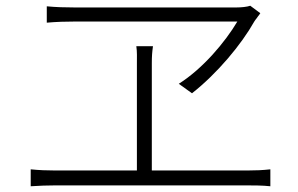

<svg xmlns="http://www.w3.org/2000/svg" viewBox="-20 -696 1040 669"><path d="M807 -621C765 -550 687 -457 603 -404L649 -371C737 -440 821 -541 866 -621C869 -625 871 -629 874 -632L879 -639C882 -642 884 -646 887 -650L852 -676C841 -672 820 -670 803 -670H241C206 -670 174 -671 143 -674V-617C176 -620 210 -621 243 -621ZM509 -102V-476C509 -499 510 -514 513 -535H455C458 -515 457 -495 457 -476V-102H171C144 -102 116 -103 87 -106V-47C117 -49 145 -50 171 -50H843C862 -50 895 -50 922 -47V-106C895 -103 871 -102 843 -102Z"/></svg>

Font: Spoqa Han Sans Neo Light
Style: Regular
Weight: 300
Designer: [Spoqa Han Sans Neo] Dong-huui Kim ___ Younghwa Kang ___ Yujin Lee ___ [Noto Sans] Ryoko NISHIZUKA ____ (kana & ideograp
Foundry: Spoqa (http://www.spoqa-han-sans.com)
Version: Version 1.100;hotconv 1.0.109;makeotfexe 2.5.65596